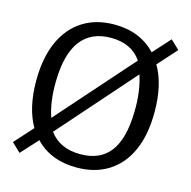

<svg xmlns="http://www.w3.org/2000/svg" viewBox="-109 -844 961 964"><g transform="rotate(15 372.0 -362.0)"><path d="M76 13 30 -31 116 -126.5Q90 -171 76.5 -229.2Q63 -287.5 63 -358.5Q63 -478.5 100.5 -562Q138 -645.5 207 -689.2Q276 -733 371 -733Q438.5 -733 492.5 -711Q546.5 -689 586 -646.5L666.5 -735.5L712.5 -692L624.5 -594Q651 -549.5 664.5 -490.5Q678 -431.5 678 -360Q678 -241.5 641 -159Q604 -76.5 534.8 -33.2Q465.5 10 370.5 10Q303 10 248.8 -11.5Q194.5 -33 156 -74.5ZM372 -59.5Q473.5 -59.5 525.2 -126.5Q577 -193.5 580 -333Q581.5 -388 575.2 -435.2Q569 -482.5 555.5 -523.5L211 -133Q264.5 -59.5 372 -59.5ZM184.5 -198 530 -588.5Q503.5 -627 463.8 -645.5Q424 -664 371 -664Q269 -664 215.5 -594.2Q162 -524.5 159.5 -382Q158.5 -328 164.8 -282.2Q171 -236.5 184.5 -198Z"/></g></svg>

Font: Public Sans Light
Style: Regular
Weight: 300
Designer: The Public Sans Project Authors: Dan O. Williams and USWDS (Libre Franklin designed by Pablo Impallari and Rodrigo Fuenz
Version: Version 1.007